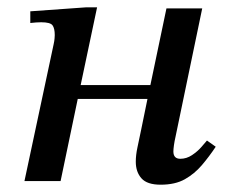

<svg xmlns="http://www.w3.org/2000/svg" viewBox="-20 -496 633 526"><path d="M420 10Q383 10 367.5 -7.5Q352 -25 352 -53Q352 -71 356.5 -92Q361 -113 367 -142L384 -225H193L146 0H47L127 -375Q129 -384 129.5 -391Q130 -398 130 -400Q130 -418 124 -426.5Q118 -435 93 -435Q86 -435 79 -434.5Q72 -434 63 -433V-465L217 -476H246L201 -263H392L436 -473H534L461 -122Q458 -109 456.5 -98Q455 -87 455 -81Q455 -61 474 -61Q491 -61 506 -71Q521 -81 531.5 -93Q542 -105 547 -111L571 -94Q553 -67 533 -43.5Q513 -20 486.5 -5Q460 10 420 10Z"/></svg>

Font: STIX Two Text Medium
Style: Italic
Weight: 500
Italic angle: -12°
Designer: Ross Mills, John Hudson & Paul Hanslow, Tiro Typeworks Ltd; with prior portions MicroPress Inc. and Coen Hoffman, Elsevi
Foundry: Tiro Typeworks Ltd
Version: Version 2.13 b171